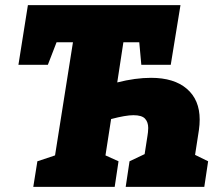

<svg xmlns="http://www.w3.org/2000/svg" viewBox="-20 -730 870 750"><path d="M742 -125 793 -100 778 0H471L486 -100L545 -128L556 -199Q557 -204 558 -213.5Q559 -223 559 -230Q559 -253 546.5 -266.5Q534 -280 501 -280Q471 -280 414 -265L392 -123L443 -100L428 0H110L126 -100L195 -123L265 -565H201L167 -477H52L89 -710H685L647 -477H532L524 -565H462L438 -408Q509 -426 570 -426Q660 -426 710 -383Q760 -340 760 -263Q760 -243 757 -222Z"/></svg>

Font: Bitter Pro Black
Style: Italic
Weight: 900
Italic angle: -9°
Designer: Sol Matas, and Bitter project Authors
Foundry: Sol Matas
Version: Version 1.010